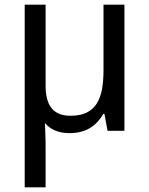

<svg xmlns="http://www.w3.org/2000/svg" viewBox="-20 -556 634 816"><path d="M173.8 -190.9Q173.8 -127.4 199.7 -95.7Q225.6 -64 279.8 -64Q319.8 -64 346.7 -76.7Q373.5 -89.4 389.9 -114Q406.2 -138.7 413.1 -174.8Q419.9 -210.9 419.9 -257.8V-536.1H508.8V0H437L423.8 -71.8H418.9Q395.5 -31.2 360.4 -10.7Q325.2 9.8 274.9 9.8Q239.7 9.8 213.9 -1.5Q188 -12.7 170.9 -33.2Q171.4 -14.6 172.4 4.9Q173.3 22 173.6 42.7Q173.8 63.5 173.8 84V240.2H85V-536.1H173.8Z"/></svg>

Font: Droid Sans
Style: Regular
Weight: 400
Foundry: Ascender Corporation
Version: Version 1.00 build 114